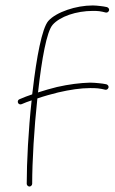

<svg xmlns="http://www.w3.org/2000/svg" viewBox="-20 -616 420 704"><path d="M78 58C78 63 83 68 88 68C93 68 98 63 98 58C98 -23 105 -144 117 -255C143 -264 169 -271 193 -277C236 -287 276 -293 310 -293C320 -293 330 -293 339 -292C349 -291 358 -289 366 -287C371 -286 376 -289 378 -295C379 -300 376 -305 370 -307C361 -309 352 -310 342 -311C331 -312 321 -313 310 -313C274 -312 233 -307 189 -297C166 -291 143 -285 119 -277L120 -282C133 -398 151 -500 173 -525C186 -540 208 -553 234 -562C260 -571 291 -576 320 -576C328 -576 336 -576 344 -575C352 -574 360 -572 368 -570C373 -569 378 -572 380 -578C381 -583 378 -588 372 -590C364 -592 355 -593 347 -594C338 -595 329 -596 320 -596C289 -596 256 -590 227 -580C198 -570 172 -556 157 -539C134 -512 114 -407 100 -285C99 -280 99 -275 98 -270C83 -265 67 -259 51 -252C46 -250 44 -244 46 -239C48 -234 54 -232 59 -234C71 -239 83 -244 96 -248C84 -138 78 -21 78 58Z"/></svg>

Font: Mistral SingleLine OTF-SVG Regular
Style: Regular
Weight: 300
Designer: François Chastanet, Élisa Garzelli, Anais Alves, Morgane Autin
Foundry: institut supérieur des arts et du design Toulouse / isdaT
Version: Version 1.000;hotconv 1.0.117;makeotfexe 2.5.65602 DEVELOPME